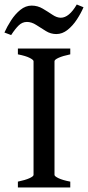

<svg xmlns="http://www.w3.org/2000/svg" viewBox="-46 -830 390 850"><path d="M33.2 0V-25.9Q65.9 -32.7 84.2 -41Q102.5 -49.3 102.5 -55.7V-559.1Q102.5 -564.9 85.4 -573.7Q68.4 -582.5 33.2 -589.4V-615.2H265.1V-589.4Q231.9 -582.5 213.6 -574.2Q195.3 -565.9 195.3 -559.1V-55.7Q195.3 -49.8 212.6 -41.3Q230 -32.7 265.1 -25.9V0ZM323.7 -797.9Q312.5 -771.5 294.4 -743.9Q276.4 -716.3 253.2 -697.8Q230 -679.2 203.1 -679.2Q178.7 -679.2 157 -692.6Q135.3 -706.1 114.5 -719.5Q93.8 -732.9 73.2 -732.9Q52.7 -732.9 36.9 -717.5Q21 -702.1 3.4 -674.8L-26.4 -686Q-14.6 -712.4 3.2 -740Q21 -767.6 44.2 -786.4Q67.4 -805.2 94.2 -805.2Q120.6 -805.2 143.3 -791.7Q166 -778.3 185.8 -764.9Q205.6 -751.5 223.1 -751.5Q259.8 -751.5 293.9 -810.1Z"/></svg>

Font: Gentium Book Plus
Style: Regular
Weight: 400
Designer: Victor Gaultney, Annie Olsen, Iska Routamaa, Becca Hirsbrunner
Foundry: SIL International
Version: Version 6.101